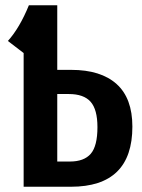

<svg xmlns="http://www.w3.org/2000/svg" viewBox="-20 -711 539 731"><path d="M484 -229Q484 0 250 0H70V-509L10 -555Q55 -605 90 -691H198V-445H251Q364 -445 424 -391Q484 -337 484 -229ZM351 -227Q351 -294 325 -323.5Q299 -353 242 -353H198V-96H246Q300 -96 325.5 -125.5Q351 -155 351 -227Z"/></svg>

Font: Fira Sans Extra Condensed Medium
Style: Regular
Weight: 500
Width: 1
Designer: Carrois Corporate & Edenspiekermann AG
Foundry: Carrois Corporate GbR & Edenspiekermann AG
Version: Version 4.203